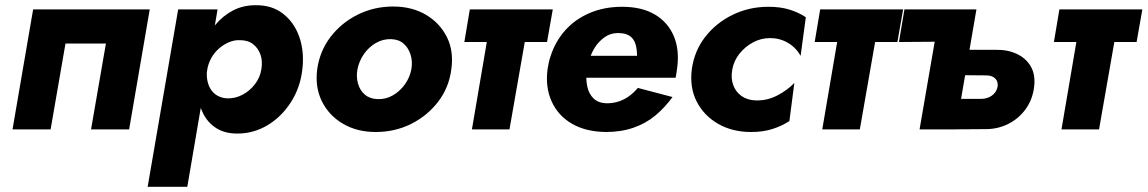

<svg xmlns="http://www.w3.org/2000/svg" viewBox="-20 -496 4399 736"><path d="M554 -460H107L28 0H174L231 -329H386L329 0H475Z M698 220 814 -460H663L546 220ZM1139 -230Q1147 -298 1127.5 -354Q1108 -410 1065 -443.5Q1022 -477 959 -476Q912 -476 873.5 -456Q835 -436 806.5 -402Q778 -368 760.5 -324Q743 -280 737 -231Q731 -183 736 -139.5Q741 -96 759 -60.5Q777 -25 809.5 -4.5Q842 16 890 16Q952 16 1005.5 -16Q1059 -48 1095 -104Q1131 -160 1139 -230ZM982 -231Q977 -199 957.5 -173.5Q938 -148 910 -133Q882 -118 851 -119Q831 -120 815 -128.5Q799 -137 789 -152Q779 -167 775 -187Q771 -207 774 -229Q779 -254 790.5 -274.5Q802 -295 820 -310.5Q838 -326 858.5 -334.5Q879 -343 900 -342Q931 -342 950.5 -326.5Q970 -311 978.5 -286.5Q987 -262 982 -231Z M1196 -231Q1187 -162 1214 -107.5Q1241 -53 1295 -21.5Q1349 10 1420 10Q1494 10 1556 -21Q1618 -52 1659.5 -106Q1701 -160 1710 -230Q1720 -300 1693 -354Q1666 -408 1612.5 -439.5Q1559 -471 1487 -471Q1414 -471 1351.5 -440Q1289 -409 1247.5 -355Q1206 -301 1196 -231ZM1350 -229Q1356 -261 1374.5 -288Q1393 -315 1420.5 -331Q1448 -347 1479 -346Q1509 -345 1527.5 -328.5Q1546 -312 1554 -286Q1562 -260 1557 -231Q1551 -199 1532 -172.5Q1513 -146 1486 -130.5Q1459 -115 1428 -116Q1398 -117 1379 -133Q1360 -149 1352.5 -175Q1345 -201 1350 -229Z M1781 -460 1760 -335H2077L2099 -460ZM1864 -440 1789 0H1933L2010 -440Z M2159 -198H2570Q2572 -209 2573.5 -219Q2575 -229 2576 -237Q2585 -306 2562.5 -358.5Q2540 -411 2490 -440.5Q2440 -470 2365 -470Q2296 -470 2240 -446Q2184 -422 2146 -379Q2108 -336 2090 -279Q2086 -267 2083.5 -255.5Q2081 -244 2079 -231Q2070 -162 2094.5 -107.5Q2119 -53 2172 -22Q2225 9 2302 10Q2361 10 2408.5 -6.5Q2456 -23 2492.5 -53.5Q2529 -84 2558 -124L2425 -159Q2411 -142 2393 -128.5Q2375 -115 2353 -107.5Q2331 -100 2305 -100Q2274 -101 2255.5 -118.5Q2237 -136 2231 -165.5Q2225 -195 2229 -230L2236 -254Q2243 -286 2259 -312Q2275 -338 2299.5 -354.5Q2324 -371 2356 -369Q2382 -368 2396.5 -356.5Q2411 -345 2416.5 -325.5Q2422 -306 2422 -282H2171Z M2787 -229Q2793 -263 2814.5 -290Q2836 -317 2866.5 -333.5Q2897 -350 2932 -350Q2969 -350 3000 -332Q3031 -314 3049 -282L3069 -430Q3042 -448 3007 -459Q2972 -470 2926 -470Q2852 -470 2789 -439.5Q2726 -409 2684 -355.5Q2642 -302 2632 -231Q2623 -161 2650.5 -107Q2678 -53 2732.5 -21.5Q2787 10 2859 10Q2905 10 2941 -1.5Q2977 -13 3006 -32L3025 -178Q2998 -150 2959.5 -130Q2921 -110 2878 -111Q2845 -112 2822.5 -128Q2800 -144 2790.5 -170.5Q2781 -197 2787 -229Z M3124 -460 3103 -335H3420L3442 -460ZM3207 -440 3132 0H3276L3353 -440Z M3648 -208 3764 -207Q3785 -206 3796 -194Q3807 -182 3804 -163Q3799 -141 3781.5 -129Q3764 -117 3740 -117H3632L3611 0L3759 -1Q3805 -1 3845 -21Q3885 -41 3911.5 -77.5Q3938 -114 3944 -162Q3950 -209 3931.5 -241Q3913 -273 3877.5 -289.5Q3842 -306 3797 -305H3664ZM3563 -336 3505 0H3644L3723 -460H3447L3426 -335Z M4041 -460 4020 -335H4337L4359 -460ZM4124 -440 4049 0H4193L4270 -440Z"/></svg>

Font: Jost
Style: Bold Italic
Weight: 700
Italic angle: -5°
Version: Version 3.710